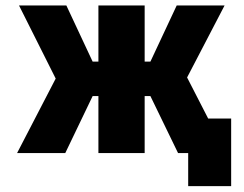

<svg xmlns="http://www.w3.org/2000/svg" viewBox="-20 -544 869 685"><path d="M331.1 -524.4H496.1V-324.2H516.6L610.4 -524.4H781.2L647.5 -267.6L722.7 -121.1H804.7V120.1H651.4V2H615.2L516.6 -201.2H496.1V2H331.1V-201.2H310.5L212.9 2H41L178.7 -263.7L47.9 -524.4H216.8L310.5 -324.2H331.1Z"/></svg>

Font: Gen Shin Gothic Heavy
Style: Bold
Weight: 900
Designer: [Source Han Sans]
Ryoko NISHIZUKA  (kana & ideographs); Paul D. Hunt (Latin, Greek & Cyrillic); Wenlong ZHANG  (bopomofo
Version: Version 1.002.20150607